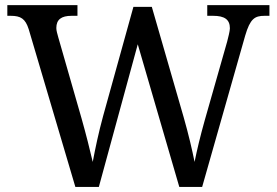

<svg xmlns="http://www.w3.org/2000/svg" viewBox="-20 -734 1087 754"><path d="M503.9 -707 384.8 -277.8C367.2 -213.4 354 -150.4 344.2 -98.1C333 -146.5 317.9 -206.5 300.8 -267.1L209 -586.9C205.1 -602.1 201.2 -612.8 201.2 -624C201.2 -657.2 220.7 -671.9 261.2 -671.9H284.2V-713.9H8.8V-671.9H22C61.5 -671.9 79.6 -660.6 92.8 -619.1L275.9 0H368.2L521 -560.1L684.1 0H773.9L942.9 -594.2C962.4 -660.2 980 -671.9 1019 -671.9H1038.1V-713.9H793.9V-671.9H816.9C861.3 -671.9 882.8 -657.7 882.8 -623C882.8 -611.8 876 -586.4 872.1 -570.8L784.2 -262.2C766.1 -197.8 753.9 -146.5 744.1 -98.1C734.9 -144.5 720.2 -207.5 701.2 -273.9L576.2 -707Z"/></svg>

Font: Gandom
Style: Regular
Weight: 400
Foundry: DejaVu fonts team - Redesigned by Saber Rastikerdar - Based on Samim Font
Version: Version 0.8